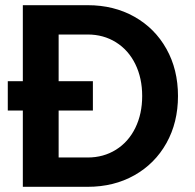

<svg xmlns="http://www.w3.org/2000/svg" viewBox="-20 -720 750 740"><path d="M10 -407H338V-294H10ZM68 -700H318Q419 -700 498 -655.5Q577 -611 621.5 -531.5Q666 -452 666 -350Q666 -248 621.5 -168.5Q577 -89 498 -44.5Q419 0 318 0H68ZM528 -350Q528 -419 501.5 -473Q475 -527 427 -557Q379 -587 318 -587H206V-113H318Q379 -113 427 -143Q475 -173 501.5 -227Q528 -281 528 -350Z"/></svg>

Font: Uncut Sans Variable
Style: Regular
Weight: 400
Designer: Kasper Nordkvist
Foundry: UNCUT.wtf
Version: Version 1.304;Glyphs 3.2 (3246)